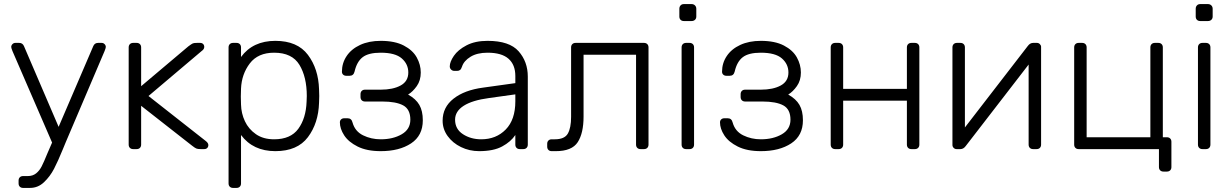

<svg xmlns="http://www.w3.org/2000/svg" viewBox="-20 -730 6027 940"><path d="M116 132Q140 132 156.5 119Q173 106 184 84.5Q195 63 212 21L235 -32L41 -480Q35 -495 35 -500Q35 -508 41 -514Q47 -520 55 -520H74Q90 -520 97 -505L267 -109L437 -505Q444 -520 460 -520H478Q486 -520 492 -514Q498 -508 498 -500Q498 -495 492 -480L302 -34L288 0Q264 59 244.5 96.5Q225 134 195.5 162Q166 190 127 190H93Q83 190 77 184Q71 178 71 168V154Q71 144 77 138Q83 132 93 132Z M987 -40Q1000 -30 1000 -20Q1000 -11 994.5 -5.5Q989 0 980 0H962Q948 0 941 -3Q934 -6 920 -17L671 -212V-22Q671 -12 665 -6Q659 0 649 0H632Q622 0 616 -6Q610 -12 610 -22V-498Q610 -508 616 -514Q622 -520 632 -520H649Q659 -520 665 -514Q671 -508 671 -498V-308L902 -503Q918 -515 924 -517.5Q930 -520 944 -520H960Q969 -520 974.5 -514.5Q980 -509 980 -500Q980 -489 967 -480L707 -260Z M1160 168Q1160 178 1154 184Q1148 190 1138 190H1121Q1111 190 1105 184Q1099 178 1099 168V-498Q1099 -508 1105 -514Q1111 -520 1121 -520H1138Q1148 -520 1154 -514Q1160 -508 1160 -498V-451Q1218 -530 1328 -530Q1436 -530 1487.5 -461.5Q1539 -393 1542 -293Q1543 -283 1543 -260Q1543 -237 1542 -227Q1539 -127 1487.5 -58.5Q1436 10 1328 10Q1219 10 1160 -69ZM1322 -48Q1403 -48 1440.5 -99.5Q1478 -151 1481 -232Q1482 -242 1482 -260Q1482 -353 1446 -412.5Q1410 -472 1322 -472Q1243 -472 1203 -419.5Q1163 -367 1160 -296L1159 -257L1160 -218Q1161 -175 1179 -136.5Q1197 -98 1233 -73Q1269 -48 1322 -48Z M1844 -530Q1913 -530 1957 -507Q2001 -484 2020.5 -448.5Q2040 -413 2040 -375Q2040 -336 2020.5 -308.5Q2001 -281 1978 -267Q2016 -246 2033 -216.5Q2050 -187 2050 -141Q2050 -66 1992.5 -28Q1935 10 1844 10Q1776 10 1731 -12.5Q1686 -35 1665 -67.5Q1644 -100 1644 -131Q1644 -140 1650 -145.5Q1656 -151 1665 -151H1682Q1701 -151 1706 -130Q1718 -87 1757.5 -67.5Q1797 -48 1844 -48Q1904 -48 1946.5 -72.5Q1989 -97 1989 -144Q1989 -195 1954 -214Q1919 -233 1851 -233H1767Q1757 -233 1751 -239Q1745 -245 1745 -255V-269Q1745 -279 1751 -285Q1757 -291 1767 -291H1844Q1904 -291 1941.5 -311.5Q1979 -332 1979 -375Q1979 -416 1947 -444Q1915 -472 1844 -472Q1784 -472 1755.5 -450Q1727 -428 1716 -380Q1711 -359 1692 -359H1675Q1666 -359 1660 -364.5Q1654 -370 1654 -379Q1654 -421 1677 -455.5Q1700 -490 1743 -510Q1786 -530 1844 -530Z M2503 -69Q2481 -36 2438.5 -13Q2396 10 2326 10Q2278 10 2237 -10Q2196 -30 2171.5 -64Q2147 -98 2147 -139Q2147 -205 2200.5 -247Q2254 -289 2345 -301L2503 -323V-358Q2503 -413 2469.5 -442.5Q2436 -472 2367 -472Q2316 -472 2283.5 -452Q2251 -432 2242 -404Q2238 -392 2232.5 -387.5Q2227 -383 2218 -383H2204Q2195 -383 2188.5 -389.5Q2182 -396 2182 -405Q2182 -427 2202 -456.5Q2222 -486 2264 -508Q2306 -530 2367 -530Q2474 -530 2519 -479Q2564 -428 2564 -355V-22Q2564 -12 2558 -6Q2552 0 2542 0H2525Q2515 0 2509 -6Q2503 -12 2503 -22ZM2503 -268 2374 -250Q2292 -239 2250 -212Q2208 -185 2208 -144Q2208 -98 2246.5 -73Q2285 -48 2336 -48Q2409 -48 2456 -96Q2503 -144 2503 -234Z M2798 -520H3133Q3143 -520 3149 -514Q3155 -508 3155 -498V-22Q3155 -12 3149 -6Q3143 0 3133 0H3116Q3106 0 3100 -6Q3094 -12 3094 -22V-462H2837V-159Q2837 -78 2808.5 -34Q2780 10 2701 10H2681Q2671 10 2665 4Q2659 -2 2659 -12V-26Q2659 -36 2665 -42Q2671 -48 2681 -48H2696Q2744 -48 2760 -76Q2776 -104 2776 -158V-498Q2776 -508 2782 -514Q2788 -520 2798 -520Z M3366 -627H3328Q3318 -627 3312 -633Q3306 -639 3306 -649V-687Q3306 -697 3312 -703.5Q3318 -710 3328 -710H3366Q3376 -710 3382.5 -703.5Q3389 -697 3389 -687V-649Q3389 -639 3382.5 -633Q3376 -627 3366 -627ZM3356 0H3339Q3329 0 3323 -6Q3317 -12 3317 -22V-498Q3317 -508 3323 -514Q3329 -520 3339 -520H3356Q3366 -520 3372 -514Q3378 -508 3378 -498V-22Q3378 -12 3372 -6Q3366 0 3356 0Z M3705 -530Q3774 -530 3818 -507Q3862 -484 3881.5 -448.5Q3901 -413 3901 -375Q3901 -336 3881.5 -308.5Q3862 -281 3839 -267Q3877 -246 3894 -216.5Q3911 -187 3911 -141Q3911 -66 3853.5 -28Q3796 10 3705 10Q3637 10 3592 -12.5Q3547 -35 3526 -67.5Q3505 -100 3505 -131Q3505 -140 3511 -145.5Q3517 -151 3526 -151H3543Q3562 -151 3567 -130Q3579 -87 3618.5 -67.5Q3658 -48 3705 -48Q3765 -48 3807.5 -72.5Q3850 -97 3850 -144Q3850 -195 3815 -214Q3780 -233 3712 -233H3628Q3618 -233 3612 -239Q3606 -245 3606 -255V-269Q3606 -279 3612 -285Q3618 -291 3628 -291H3705Q3765 -291 3802.5 -311.5Q3840 -332 3840 -375Q3840 -416 3808 -444Q3776 -472 3705 -472Q3645 -472 3616.5 -450Q3588 -428 3577 -380Q3572 -359 3553 -359H3536Q3527 -359 3521 -364.5Q3515 -370 3515 -379Q3515 -421 3538 -455.5Q3561 -490 3604 -510Q3647 -530 3705 -530Z M4420 -295V-498Q4420 -508 4426 -514Q4432 -520 4442 -520H4459Q4469 -520 4475 -514Q4481 -508 4481 -498V-22Q4481 -12 4475 -6Q4469 0 4459 0H4442Q4432 0 4426 -6Q4420 -12 4420 -22V-237H4108V-22Q4108 -12 4102 -6Q4096 0 4086 0H4069Q4059 0 4053 -6Q4047 -12 4047 -22V-498Q4047 -508 4053 -514Q4059 -520 4069 -520H4086Q4096 -520 4102 -514Q4108 -508 4108 -498V-295Z M5055 0H5038Q5028 0 5022 -6Q5016 -12 5016 -22V-414L4708 -15Q4697 0 4682 0H4663Q4655 0 4649 -6Q4643 -12 4643 -20V-498Q4643 -508 4649 -514Q4655 -520 4665 -520H4682Q4692 -520 4698 -514Q4704 -508 4704 -498V-106L5012 -505Q5023 -520 5038 -520H5057Q5065 -520 5071 -514Q5077 -508 5077 -501V-22Q5077 -12 5071 -6Q5065 0 5055 0Z M5612 -58V-498Q5612 -508 5618 -514Q5624 -520 5634 -520H5651Q5661 -520 5667 -514Q5673 -508 5673 -498V-58H5693Q5703 -58 5709 -52Q5715 -46 5715 -36V88Q5715 98 5709 104Q5703 110 5693 110H5676Q5666 110 5660 104Q5654 98 5654 88V0H5261Q5251 0 5245 -6Q5239 -12 5239 -22V-498Q5239 -508 5245 -514Q5251 -520 5261 -520H5278Q5288 -520 5294 -514Q5300 -508 5300 -498V-58Z M5894 -627H5856Q5846 -627 5840 -633Q5834 -639 5834 -649V-687Q5834 -697 5840 -703.5Q5846 -710 5856 -710H5894Q5904 -710 5910.5 -703.5Q5917 -697 5917 -687V-649Q5917 -639 5910.5 -633Q5904 -627 5894 -627ZM5884 0H5867Q5857 0 5851 -6Q5845 -12 5845 -22V-498Q5845 -508 5851 -514Q5857 -520 5867 -520H5884Q5894 -520 5900 -514Q5906 -508 5906 -498V-22Q5906 -12 5900 -6Q5894 0 5884 0Z"/></svg>

Font: Rubik
Style: Regular
Weight: 300
Designer: Hubert & Fischer
Foundry: Hubert & Fischer
Version: Version 1.100